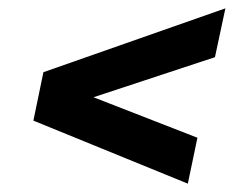

<svg xmlns="http://www.w3.org/2000/svg" viewBox="-20 -483 587 460"><path d="M430 -43 60 -194 84 -310 520 -463 495 -346 204 -250 453 -153Z"/></svg>

Font: Saira
Style: Bold Italic
Weight: 700
Italic angle: -12°
Designer: Hector Gatti with collaboration of the Omnibus-Type team
Foundry: Omnibus-Type
Version: Version 1.100; ttfautohint (v1.8.3)